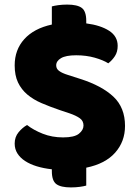

<svg xmlns="http://www.w3.org/2000/svg" viewBox="-20 -723 605 837"><path d="M255 -124Q304 -124 324 -140Q344 -156 344 -176Q344 -196 328 -207.5Q312 -219 283 -229L241 -243Q197 -258 161 -273.5Q125 -289 99 -311Q73 -333 58.5 -363.5Q44 -394 44 -438Q44 -506 86 -552.5Q128 -599 206 -616V-695Q216 -698 234 -700.5Q252 -703 273 -703Q317 -703 336.5 -688.5Q356 -674 356 -632V-621Q418 -613 455.5 -589Q493 -565 493 -523Q493 -497 481 -478.5Q469 -460 452 -447Q430 -461 393 -471.5Q356 -482 312 -482Q267 -482 246 -469.5Q225 -457 225 -438Q225 -423 238 -413.5Q251 -404 277 -396L330 -379Q424 -349 474.5 -301.5Q525 -254 525 -174Q525 -106 482 -57.5Q439 -9 356 8V86Q346 89 328 91.5Q310 94 289 94Q245 94 225.5 79.5Q206 65 206 23V15Q170 11 140.5 2Q111 -7 89.5 -21Q68 -35 56 -54Q44 -73 44 -97Q44 -126 61 -146.5Q78 -167 98 -178Q126 -156 166.5 -140Q207 -124 255 -124Z"/></svg>

Font: Baloo 2 ExtraBold
Style: Regular
Weight: 800
Designer: Sarang Kulkarni and Ek Type
Foundry: Ek Type
Version: Version 1.640;hotconv 1.0.111;makeotfexe 2.5.65597; ttfautoh